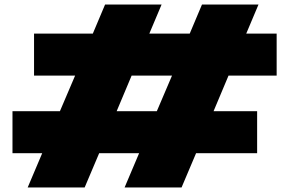

<svg xmlns="http://www.w3.org/2000/svg" viewBox="-20 -805 1276 846"><path d="M102 21H353L417 -130H593L529 21H780L844 -130H1113V-315H921L987 -472H1199V-657H1065L1119 -785H870L816 -657H638L692 -785H443L389 -657H130V-472H311L244 -315H35V-130H166ZM494 -315 560 -472H738L671 -315Z"/></svg>

Font: Mattone Black
Style: Regular
Weight: 900
Width: 6
Designer: Nunzio Mazzaferro
Foundry: Collletttivo
Version: Version 2.000;Glyphs 3.2 (3217)